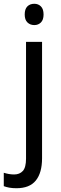

<svg xmlns="http://www.w3.org/2000/svg" viewBox="-60 -758 321 1018"><path d="M71 -681Q71 -710 85 -724Q99 -738 122 -738Q143 -738 157 -724Q171 -710 171 -681Q171 -653 157 -639Q143 -625 122 -625Q100 -625 85.5 -639Q71 -653 71 -681ZM27 240Q6 240 -10.5 237Q-27 234 -40 229V158Q-27 162 -13.5 164.5Q0 167 15 167Q44 167 61 148.5Q78 130 78 83V-536H163V81Q163 158 130 199Q97 240 27 240Z"/></svg>

Font: Noto Sans Gujarati SemiCondensed
Style: Regular
Weight: 400
Width: 4
Designer: Jelle Bosma - Monotype Design Team, Universal Thirst
Foundry: Monotype Imaging Inc.
Version: Version 2.106; ttfautohint (v1.8.4.7-5d5b)